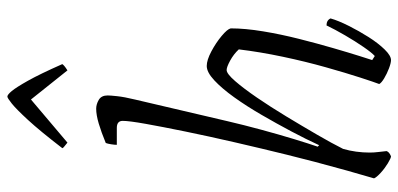

<svg xmlns="http://www.w3.org/2000/svg" viewBox="-300 -781 1081 521"><g transform="rotate(-90 240.5 -520.5)"><path d="M77 0Q72 0 58 -8.5Q44 -17 32 -28Q20 -39 17 -46Q26 -76 38 -119Q50 -162 61.5 -205.5Q73 -249 81 -282Q98 -351 114.5 -422.5Q131 -494 144 -557.5Q157 -621 165 -666Q173 -711 173 -728Q173 -744 154 -744H108Q108 -750 109.5 -759.5Q111 -769 113 -774Q142 -786 165.5 -793Q189 -800 206 -800Q218 -800 230 -793Q242 -786 242 -769Q242 -762 240 -743Q238 -724 231 -695L172 -443Q162 -400 149 -352Q136 -304 123.5 -263Q111 -222 103 -199L107 -195Q123 -230 144.5 -270.5Q166 -311 189.5 -351.5Q213 -392 237 -425.5Q261 -459 283 -479.5Q305 -500 322 -500Q338 -500 361.5 -487.5Q385 -475 403.5 -459.5Q422 -444 424 -435Q424 -396 416 -347.5Q408 -299 395.5 -249.5Q383 -200 370.5 -157Q358 -114 349 -85.5Q340 -57 338 -51L349 -44Q358 -52 373.5 -74.5Q389 -97 405 -124.5Q421 -152 432 -175Q446 -175 451 -164Q445 -143 431 -115Q417 -87 400.5 -61Q384 -35 367 -17.5Q350 0 338 0Q330 0 315.5 -5.5Q301 -11 288.5 -18.5Q276 -26 273 -32Q278 -45 290.5 -83.5Q303 -122 318.5 -177Q334 -232 347 -293.5Q360 -355 367 -413Q354 -427 336.5 -436.5Q319 -446 311 -446Q301 -446 281 -423Q261 -400 236 -363.5Q211 -327 185 -284Q159 -241 135.5 -200.5Q112 -160 97 -130Q92 -113 89.5 -94.5Q87 -76 87 -58Q87 -46 88.5 -34.5Q90 -23 91 -12Q90 -9 87 -6Q84 -3 77 0ZM114 -878Q108 -883 103.5 -886.5Q99 -890 99 -892Q146 -953 175.5 -985Q205 -1017 220 -1029Q235 -1041 239 -1041Q244 -1041 254 -1029Q264 -1017 282 -985Q300 -953 327 -892Q326 -890 322 -886.5Q318 -883 310 -878L231 -977Z"/></g></svg>

Font: Texturina 72pt 72pt Thin
Style: Italic
Weight: 100
Italic angle: -11°
Designer: Guillermo Torres Carreño
Foundry: Omnibus-Type
Version: Version 1.002; ttfautohint (v1.8.3)